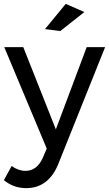

<svg xmlns="http://www.w3.org/2000/svg" viewBox="-24 -772 562 990"><path d="M112 198Q78 198 50 188Q22 178 -4 157L36 84Q71 109 107 109Q167 109 197 41L217 -6L-2 -529H96L264 -105L423 -529H518L276 75Q251 136 209.5 167Q168 198 112 198ZM315 -752 411 -710 287 -612 208 -622Z"/></svg>

Font: Montserrat arm2
Style: Regular
Weight: 400
Designer: Julieta Ulanovsky
Foundry: Julieta Ulanovsky
Version: Version 6.000